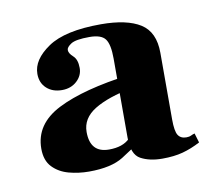

<svg xmlns="http://www.w3.org/2000/svg" viewBox="-46 -722 442 400"><g transform="rotate(-10 174.5 -522.0)"><path d="M268 -373Q241 -373 222.5 -383Q204 -393 204 -429V-596Q204 -626 195.5 -637.5Q187 -649 162 -649Q133 -649 123 -642.5Q113 -636 113 -630Q113 -623 122 -615Q131 -607 131 -589Q131 -573 118.5 -561.5Q106 -550 87 -550Q67 -550 54.5 -561.5Q42 -573 42 -592Q42 -622 78 -646.5Q114 -671 190 -671Q245 -671 273.5 -653Q302 -635 302 -591V-450Q302 -425 307.5 -416.5Q313 -408 325 -408Q331 -408 335 -410Q339 -412 343 -413L349 -393Q330 -383 311.5 -378Q293 -373 268 -373ZM113 -373Q91 -373 70.5 -378.5Q50 -384 36.5 -398Q23 -412 23 -437Q23 -489 77 -516.5Q131 -544 231 -557V-529Q179 -519 150.5 -501.5Q122 -484 122 -455Q122 -411 162 -411Q191 -411 206 -426Q221 -441 231 -451V-420Q211 -405 185.5 -389Q160 -373 113 -373Z"/></g></svg>

Font: Frank Ruhl Libre ExtraBold
Style: Regular
Weight: 800
Designer: Yanek Iontef
Foundry: Fontef
Version: Version 6.003;gftools[0.9.30]